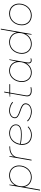

<svg xmlns="http://www.w3.org/2000/svg" viewBox="1752 -2512 960 4503"><g transform="rotate(-90 2231.5 -260.0)"><path d="M15 200H35L100 -171C121 -67 207 5 329 5C496 5 603 -139 603 -294C603 -426 511 -525 372 -525C265 -525 184 -469 138 -389C143 -420 151 -471 155 -520H141ZM331 -14C197 -14 114 -105 114 -227L116 -259L124 -306C153 -421 246 -506 370 -506C499 -506 583 -417 583 -292C583 -147 481 -14 331 -14Z M718 0H738L797 -336C816 -443 910 -501 1032 -501H1049L1052 -520H1038C932 -520 853 -486 810 -413C817 -455 822 -496 822 -520H808Z M1316 7C1395 7 1464 -22 1519 -76L1505 -90C1454 -39 1391 -12 1319 -12C1192 -12 1106 -90 1106 -220L1107 -251C1161 -240 1241 -230 1338 -230C1446 -230 1566 -252 1566 -367C1566 -472 1457 -524 1359 -524C1199 -524 1085 -384 1085 -220C1085 -79 1178 7 1316 7ZM1110 -269C1129 -396 1222 -505 1357 -505C1444 -505 1547 -460 1547 -366C1547 -264 1431 -248 1338 -248C1240 -248 1159 -259 1110 -269Z M1866 6C1975 6 2060 -54 2060 -139C2060 -199 2010 -237 1883 -279C1773 -315 1731 -346 1731 -393C1731 -460 1802 -506 1888 -506C1958 -506 2025 -482 2081 -434L2094 -449C2044 -495 1965 -525 1889 -525C1796 -525 1711 -473 1711 -392C1711 -337 1754 -302 1870 -262C1970 -228 2041 -197 2039 -137C2038 -62 1966 -13 1867 -13C1781 -13 1700 -47 1650 -104L1636 -90C1683 -34 1778 6 1866 6Z M2334 3C2367 6 2409 3 2436 -4L2439 -24C2412 -17 2367 -14 2338 -17C2266 -23 2235 -64 2247 -135L2310 -501H2508L2511 -520H2314L2335 -643L2315 -639L2294 -520C2269 -519 2230 -514 2212 -510L2211 -501H2291L2227 -136C2212 -53 2250 -4 2334 3Z M3066 3C3083 3 3095 1 3111 -3L3115 -24C3097 -19 3084 -17 3065 -17C3014 -17 3012 -62 3022 -118L3040 -221L3045 -249L3092 -520H3077C3063 -464 3053 -408 3042 -352C3021 -454 2940 -525 2824 -525C2663 -525 2560 -381 2560 -226C2560 -94 2648 5 2781 5C2882 5 2959 -49 3004 -126L3002 -119C2982 -36 3013 3 3066 3ZM2822 -506C2950 -506 3029 -415 3029 -293C3029 -141 2929 -14 2783 -14C2660 -14 2580 -103 2580 -228C2580 -373 2678 -506 2822 -506Z M3670 0H3685L3811 -720H3791L3725 -344C3705 -451 3619 -525 3495 -525C3328 -525 3221 -381 3221 -226C3221 -94 3313 5 3452 5C3560 5 3642 -52 3687 -133C3678 -79 3672 -26 3670 0ZM3493 -506C3627 -506 3710 -415 3710 -293C3710 -141 3606 -14 3454 -14C3325 -14 3241 -103 3241 -228C3241 -373 3343 -506 3493 -506Z M4123 5C4287 5 4399 -135 4399 -294C4399 -429 4307 -525 4165 -525C3999 -525 3890 -381 3890 -226C3890 -91 3984 5 4123 5ZM4124 -15C3994 -15 3910 -104 3910 -228C3910 -374 4013 -505 4164 -505C4294 -505 4379 -416 4379 -292C4379 -146 4276 -15 4124 -15Z"/></g></svg>

Font: Fixel Display 20240404 Thin
Style: Italic
Weight: 100
Italic angle: -10°
Designer: AlfaBravo + MacPaw
Foundry: Kyrylo Tkachov, Marchela Mozhyna, Serhii Makarenko, Maria Weinstein, Zakhar Kryvoshyya
Version: Version 1.211;Glyphs 3.2 (3225)